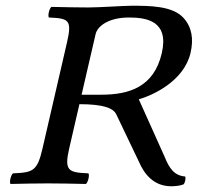

<svg xmlns="http://www.w3.org/2000/svg" viewBox="-20 -639 689 669"><path d="M429.4 -578C490.4 -578 569.7 -566 543.8 -454C516.3 -335 429.3 -309 332.3 -309H264.3L313.1 -520C319.5 -548 358.4 -578 429.4 -578ZM221.2 -122 256.7 -276C340.7 -276 375.5 -262 385.4 -240L464.3 -75C483.2 -31 516.7 10 576.7 10C591.7 10 609.2 8 620.3 3C624.9 -4 627.7 -16 625.5 -24C587.2 -27 570 -52 553.5 -93L463.6 -293C509.6 -306 621 -355 644 -455C655.1 -503 648.6 -544 620 -576C581.9 -619 500.9 -619 437.9 -619C412.9 -619 325.5 -613 287.5 -613C251.2 -613 202.3 -614 159 -615C151.6 -609 145.8 -584 150.4 -578C219.7 -575 231.6 -570 213.4 -491L128.2 -122C109.9 -43 95.8 -38 25.1 -35C17.7 -29 11.9 -4 16.5 2C61.3 1 109.9 0 147 0C185.6 0 233.8 1 279.5 2C286.9 -4 292.7 -29 288.1 -35C218.8 -38 202.9 -43 221.2 -122Z"/></svg>

Font: Linux Libertine Mono O
Style: Mono Oblique
Weight: 400
Italic angle: -13°
Designer: Philipp H. Poll
Foundry: Philipp H. Poll
Version: Version 5.1.7